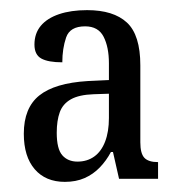

<svg xmlns="http://www.w3.org/2000/svg" viewBox="-20 -739 350 379"><path d="M108 -380Q70 -380 48.5 -405Q27 -430 27 -475Q27 -526 57.5 -550.5Q88 -575 153 -579L195 -581V-614Q195 -646 184.5 -666.5Q174 -687 148 -687Q118 -687 110.5 -665Q103 -643 103 -616Q75 -616 61.5 -623.5Q48 -631 48 -651Q48 -673 60.5 -688Q73 -703 96.5 -711Q120 -719 152 -719Q204 -719 230.5 -694.5Q257 -670 257 -610V-458Q257 -436 265 -427.5Q273 -419 292 -419V-386H215L203 -439H199Q190 -422 177 -408.5Q164 -395 147 -387.5Q130 -380 108 -380ZM133 -420Q152 -420 166 -430Q180 -440 187.5 -459.5Q195 -479 195 -506V-554L165 -553Q136 -552 120 -543Q104 -534 98 -517.5Q92 -501 92 -477Q92 -445 103 -432.5Q114 -420 133 -420Z"/></svg>

Font: Noto Serif ExtraCondensed
Style: Regular
Weight: 400
Width: 2
Designer: Monotype Design Team
Foundry: Monotype Imaging Inc.
Version: Version 2.013